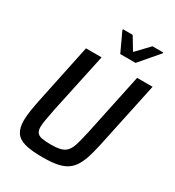

<svg xmlns="http://www.w3.org/2000/svg" viewBox="-212 -1020 1047 1151"><g transform="rotate(30 311.5 -445.0)"><path d="M261 8Q184 8 139 -4.5Q94 -17 74.5 -47Q55 -77 55 -128Q55 -160 62 -203Q69 -246 81 -302L162 -688H270L180 -267Q172 -224 166.5 -194.5Q161 -165 161 -146Q161 -120 170.5 -106.5Q180 -93 203 -88Q226 -83 265 -83Q309 -83 335 -90Q361 -97 377 -116Q393 -135 403.5 -171.5Q414 -208 427 -267L516 -688H623L541 -302Q526 -227 512 -173Q498 -119 479.5 -84Q461 -49 433.5 -29Q406 -9 364.5 -0.5Q323 8 261 8ZM357 -761 296 -892 297 -898H364L417 -810L501 -898H576L575 -892L463 -761Z"/></g></svg>

Font: Saira SemiCondensed Medium
Style: Italic
Weight: 500
Width: 4
Italic angle: -12°
Designer: Hector Gatti with collaboration of the Omnibus-Type team
Foundry: Omnibus-Type
Version: Version 1.101